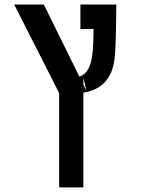

<svg xmlns="http://www.w3.org/2000/svg" viewBox="-20 -606 626 851"><path d="M242.2 224.6V-193.4L43 -585.9H174.3L363.3 -202.6L349.6 -261.7V224.6ZM285.2 -189.9 291.5 -260.3Q343.3 -260.3 365.2 -290.8Q387.2 -321.3 391.6 -387.7Q393.6 -413.6 394.3 -450.2Q395 -486.8 395.5 -523.4Q396 -560.1 396 -585.9H495.6Q495.6 -566.4 495.1 -536.6Q494.6 -506.8 493.9 -474.4Q493.2 -441.9 492.2 -414.3Q491.2 -386.7 490.2 -371.1Q486.8 -312.5 468.5 -276.6Q450.2 -240.7 421.9 -222.2Q393.6 -203.6 358.2 -196.8Q322.8 -189.9 285.2 -189.9ZM336.4 -477.5V-585.9H491.2L466.8 -477.5Z"/></svg>

Font: Cascadia Mono Medium
Style: Regular
Weight: 500
Monospace: yes
Designer: Aaron Bell
Foundry: Saja Typeworks
Version: Version 2407.024